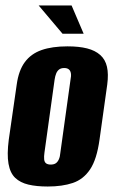

<svg xmlns="http://www.w3.org/2000/svg" viewBox="-20 -672 419 700"><path d="M154 8Q113 8 83.5 1Q54 -6 35.5 -23.5Q17 -41 11 -75Q5 -109 12 -163L41 -364Q48 -415 70.5 -445.5Q93 -476 131.5 -489.5Q170 -503 226 -503Q268 -503 297.5 -495.5Q327 -488 345.5 -471.5Q364 -455 370 -428.5Q376 -402 371 -364L343 -164Q333 -91 308.5 -54.5Q284 -18 245.5 -5Q207 8 154 8ZM165 -72Q176 -72 183 -76.5Q190 -81 194.5 -91Q199 -101 200 -115L237 -381Q240 -395 238.5 -404.5Q237 -414 231 -419Q225 -424 214 -424Q203 -424 196 -419Q189 -414 185 -404.5Q181 -395 179 -381L142 -115Q140 -101 141 -91Q142 -81 148 -76.5Q154 -72 165 -72ZM208 -549 121 -652H241L285 -549Z"/></svg>

Font: Alumni Sans ExtraBold
Style: Italic
Weight: 800
Italic angle: -8°
Designer: Robert E. Leuschke
Foundry: Robert E. Leuschke
Version: Version 1.016